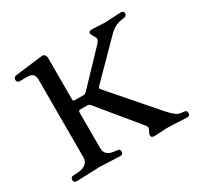

<svg xmlns="http://www.w3.org/2000/svg" viewBox="-118 -646 805 785"><g transform="rotate(-30 284.5 -253.5)"><path d="M106 -66V-432Q106 -452 97.5 -459.5Q89 -467 70 -467H36Q23 -467 23 -480Q23 -493 36 -495L166 -511Q184 -511 184 -488V-296Q184 -287 191 -287H233Q241 -287 247 -293L388 -441Q397 -452 397 -458.5Q397 -465 389.5 -476Q382 -487 382 -492Q382 -503 396 -503L459 -500L533 -504Q548 -504 548 -492Q548 -480 536 -478L522 -476Q488 -471 462 -444L307 -287Q303 -283 303 -279.5Q303 -276 307 -272L486 -66Q520 -27 539 -25L557 -23Q569 -21 569 -10Q569 4 555 4Q480 0 462 0L401 3Q386 3 386 -8Q386 -15 391.5 -24.5Q397 -34 397 -40Q397 -46 388 -56L239 -237Q233 -243 226 -243H193Q184 -243 184 -234V-66Q184 -30 224 -25L241 -23Q253 -22 253 -9Q253 4 238 4L143 0L35 4Q20 4 20 -9Q20 -22 32 -23L60 -25Q80 -27 93 -37.5Q106 -48 106 -66Z"/></g></svg>

Font: Lustria
Style: Regular
Weight: 400
Designer: Matthew Desmond
Foundry: Matthew Desmond
Version: Version 001.001; ttfautohint (v1.6)